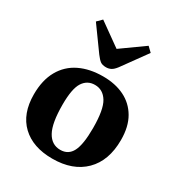

<svg xmlns="http://www.w3.org/2000/svg" viewBox="-190 -933 1005 1076"><g transform="rotate(30 312.5 -395.0)"><path d="M306 14Q180 14 108.5 -54Q37 -122 37 -247Q37 -339 72.5 -402Q108 -465 172.5 -496.5Q237 -528 324 -528Q403 -528 462 -499Q521 -470 554.5 -412.5Q588 -355 588 -269Q588 -135 513 -60.5Q438 14 306 14ZM320 -51Q372 -51 395.5 -97Q419 -143 419 -248Q419 -368 389.5 -416Q360 -464 308 -464Q259 -464 232 -422.5Q205 -381 205 -278Q205 -158 234.5 -104.5Q264 -51 320 -51ZM311 -580Q287 -580 274 -589.5Q261 -599 243 -623L134 -774L164 -804L311 -699L458 -804L488 -775L373 -616Q357 -595 342.5 -587.5Q328 -580 311 -580Z"/></g></svg>

Font: Literata 36pt
Style: Bold
Weight: 700
Designer: Latin by Veronika Burian and Jose Scaglione. Greek by Irene Vlachou. Cyrillic by Vera Evstafieva.
Foundry: TypeTogether
Version: Version 3.002